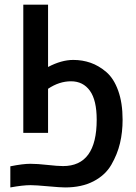

<svg xmlns="http://www.w3.org/2000/svg" viewBox="-20 -571 584 825"><path d="M24.4 143.6Q78.1 132.8 110.4 132.8Q140.6 132.8 184.1 137.7Q227.5 142.6 251 142.6Q395.5 142.6 395.5 -56.6Q395.5 -140.6 366.2 -181.2Q336.9 -221.7 285.2 -221.7Q234.4 -221.7 186.5 -189.5V0H80.1V-550.8H186.5V-283.2Q244.1 -313.5 294.9 -313.5Q334 -313.5 369.1 -301.3Q404.3 -289.1 436.5 -261.7Q468.8 -234.4 487.8 -181.6Q506.8 -128.9 506.8 -56.6Q506.8 -2.9 495.6 44.4Q484.4 91.8 458.5 136.7Q432.6 181.6 381.8 208Q331.1 234.4 259.8 234.4Q239.3 234.4 186.5 229.5Q133.8 224.6 111.3 224.6Q78.1 224.6 24.4 234.4Z"/></svg>

Font: Gothic A1 SemiBold
Style: Regular
Weight: 600
Version: Version 2.50